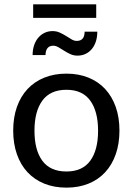

<svg xmlns="http://www.w3.org/2000/svg" viewBox="-20 -853 608 880"><path d="M40.5 0ZM284.5 -515.5Q340.5 -515.5 385.5 -497.2Q430.5 -479 462 -445Q493.5 -411 510.5 -362.8Q527.5 -314.5 527.5 -254.5Q527.5 -194.5 510.5 -146Q493.5 -97.5 462 -63.5Q430.5 -29.5 385.5 -11.2Q340.5 7 284.5 7Q228.5 7 183.2 -11.2Q138 -29.5 106.2 -63.5Q74.5 -97.5 57.5 -146Q40.5 -194.5 40.5 -254.5Q40.5 -314.5 57.5 -362.8Q74.5 -411 106.2 -445Q138 -479 183.2 -497.2Q228.5 -515.5 284.5 -515.5ZM284.5 -67Q357.5 -67 393.5 -116Q429.5 -165 429.5 -254Q429.5 -342.5 393.5 -392Q357.5 -441.5 284.5 -441.5Q210.5 -441.5 174.2 -392Q138 -342.5 138 -254Q138 -165 174.2 -116Q210.5 -67 284.5 -67ZM331.5 -665.5Q349 -665.5 358.2 -675.5Q367.5 -685.5 368 -708H426Q426 -683.5 419.5 -663.2Q413 -643 401 -628.5Q389 -614 372.2 -606Q355.5 -598 335 -598Q317.5 -598 302.2 -605Q287 -612 273.5 -620.8Q260 -629.5 247.8 -636.5Q235.5 -643.5 224.5 -643.5Q189.5 -643.5 188.5 -600.5H129.5Q129.5 -625 136.2 -645.2Q143 -665.5 155.2 -680Q167.5 -694.5 184.2 -702.5Q201 -710.5 221 -710.5Q239 -710.5 254.2 -703.5Q269.5 -696.5 283 -688Q296.5 -679.5 308.2 -672.5Q320 -665.5 331.5 -665.5ZM132 -833H421V-771H132Z"/></svg>

Font: Lato Medium
Style: Regular
Weight: 500
Designer: Lukasz Dziedzic
Foundry: tyPoland Lukasz Dziedzic
Version: Version 2.006; 2014-01-15